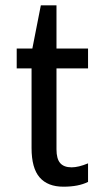

<svg xmlns="http://www.w3.org/2000/svg" viewBox="-20 -694 386 724"><path d="M193 -511H312V-436H193V-131Q193 -95 207 -79Q221 -63 250 -63Q276 -63 312 -78V-8Q276 10 219 10Q160 10 129.5 -25Q99 -60 99 -136V-436H43V-511H102L134 -674H193Z"/></svg>

Font: Chivo
Style: Regular
Weight: 400
Designer: Hector Gatti
Foundry: Omnibus-Type
Version: Version 1.003